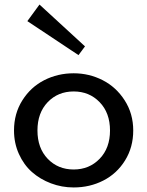

<svg xmlns="http://www.w3.org/2000/svg" viewBox="-20 -802 641 836"><path d="M350.1 -600.1 151.9 -782.2 99.1 -710 321.8 -562ZM300.8 14.2Q249 14.2 201.9 -3.7Q154.8 -21.5 119.1 -53Q83.5 -84.5 62.3 -131.6Q41 -178.7 41 -233.9Q41 -307.6 77.4 -365.2Q113.8 -422.9 172.6 -452.9Q231.4 -482.9 300.8 -482.9Q368.2 -482.9 427 -452.9Q485.8 -422.9 522.9 -365Q560.1 -307.1 560.1 -233.9Q560.1 -160.6 524.4 -103.3Q488.8 -45.9 429.9 -15.9Q371.1 14.2 300.8 14.2ZM300.8 -64Q368.7 -64 413.8 -110.6Q459 -157.2 459 -233.9Q459 -310.5 413.8 -357.2Q368.7 -403.8 300.8 -403.8Q232.4 -403.8 187.7 -357.2Q143.1 -310.5 143.1 -233.9Q143.1 -157.2 187.7 -110.6Q232.4 -64 300.8 -64Z"/></svg>

Font: BioRhyme
Style: Regular
Weight: 400
Designer: Aoife Mooney
Foundry: Aoife Mooney Type
Version: Version 1.500;PS 001.500;hotconv 1.0.88;makeotf.lib2.5.64775